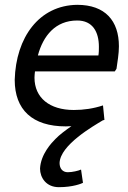

<svg xmlns="http://www.w3.org/2000/svg" viewBox="-20 -514 531 796"><path d="M390 -320C390 -309 390 -296 388 -284H137C159 -366 210 -429 300 -429C364 -429 390 -382 390 -320ZM41 -183C41 -59 114 10 253 10C261 10 268 9 276 9C252 26 226 45 210 62C194 78 149 125 146 185C146 222 171 262 224 262C283 262 318 247 324 244L316 189C305 194 280 200 261 200C239 200 227 184 227 162C229 87 368 8 406 -15C408 -16 411 -16 413 -17L407 -77C368 -64 327 -58 286 -58C185 -58 123 -109 123 -192C123 -200 124 -209 125 -218H456L463 -229C467 -258 473 -291 473 -322C473 -428 416 -494 300 -494C142 -492 46 -359 41 -183Z"/></svg>

Font: Cantarell
Style: Oblique
Weight: 400
Italic angle: -8°
Designer: Dave Crossland
Version: Version 0.024